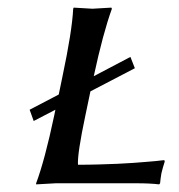

<svg xmlns="http://www.w3.org/2000/svg" viewBox="-20 -483 473 506"><path d="M323.7 -333 335.4 -303.2 218.3 -242.2 205.1 -179.2Q183.6 -77.6 185.5 -48.8Q212.9 -48.8 240.2 -49.6Q267.6 -50.3 289.3 -51.3Q311 -52.2 331.1 -53.7Q351.1 -55.2 365.7 -56.4Q380.4 -57.6 391.1 -58.6Q401.9 -59.6 404.3 -60.1L413.1 -61L414.1 -57.1Q408.7 -40.5 405.3 -25.9Q404.3 -20 403.3 -12.7Q402.3 -4.9 401.9 0L399.4 2.9Q375.5 0 339.8 0H127L75.2 2.9V0Q98.1 -61 123 -179.2L126 -193.8L68.8 -164.1L58.1 -193.8L134.8 -233.9L144.5 -280.8Q169.9 -400.4 172.9 -460L174.3 -462.9Q176.3 -462.9 223.6 -460L273.4 -462.9L274.9 -460Q251.5 -395.5 227.1 -282.2Z"/></svg>

Font: Linux Biolinum Capitals O
Style: Italic Samll Caps
Weight: 400
Italic angle: -12°
Designer: Philipp H. Poll
Foundry: Philipp H. Poll
Version: Version 0.6.2